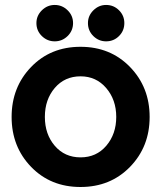

<svg xmlns="http://www.w3.org/2000/svg" viewBox="-20 -748 649 775"><path d="M127 -654.8Q127 -684.6 148.9 -706.3Q170.9 -728 200.9 -728Q231 -728 252.9 -706.5Q274.9 -685.1 274.9 -654.8Q274.9 -624 252.9 -602.5Q231 -581.1 200.9 -581.1Q170.9 -581.1 148.9 -602.5Q127 -624 127 -654.8ZM408.2 -581.1Q378.4 -581.1 356.7 -602.5Q335 -624 335 -654.8Q335 -684.6 356.9 -706.3Q378.9 -728 408.2 -728Q439 -728 460.4 -706.5Q481.9 -685.1 481.9 -654.8Q481.9 -624 460.4 -602.5Q439 -581.1 408.2 -581.1ZM504.9 -74.5Q425.8 6.8 304.9 6.8Q184.1 6.8 105.5 -74.5Q26.9 -155.8 26.9 -275.9Q26.9 -396 105.5 -477.5Q184.1 -559.1 304.9 -559.1Q425.8 -559.1 504.9 -477.5Q584 -396 584 -275.9Q584 -155.8 504.9 -74.5ZM305.2 -439.9Q241.2 -439.9 201.2 -393.1Q161.1 -346.2 161.1 -276.1Q161.1 -206.1 201.2 -159.4Q241.2 -112.8 305.2 -112.8Q369.1 -112.8 409.2 -159.9Q449.2 -207 449.2 -276.1Q449.2 -345.2 408.7 -392.6Q368.2 -439.9 305.2 -439.9Z"/></svg>

Font: Oakes Grotesk
Style: SemiBold
Weight: 600
Designer: Samuel Oakes
Foundry: Samuel Oakes
Version: Version 1.0 | wf-rip DC20170320